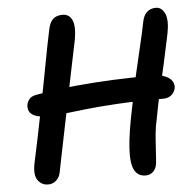

<svg xmlns="http://www.w3.org/2000/svg" viewBox="-52 -761 831 825"><g transform="rotate(-5 364.0 -348.5)"><path d="M544 10Q510 10 495 -19Q480 -48 484 -112.5Q488 -177 510 -282Q525 -360 540 -426.5Q555 -493 568.5 -549Q582 -605 590 -646Q595 -675 610.5 -689.5Q626 -704 649 -704Q675 -704 688 -675.5Q701 -647 690 -590Q678 -531 663.5 -466Q649 -401 635 -340.5Q621 -280 613 -233Q605 -199 602 -169Q599 -139 597.5 -109Q596 -79 593 -43Q591 -18 577.5 -4Q564 10 544 10ZM123 12Q94 12 77.5 -12.5Q61 -37 74 -93Q85 -142 95.5 -194.5Q106 -247 117 -301.5Q128 -356 139 -413Q150 -470 161 -529Q172 -588 185 -649Q191 -681 206 -695Q221 -709 248 -709Q276 -709 288.5 -682Q301 -655 291 -598Q274 -518 258.5 -440.5Q243 -363 228 -290Q213 -217 200 -152.5Q187 -88 176 -34Q172 -14 157.5 -1Q143 12 123 12ZM148 -280Q111 -280 92 -288Q73 -296 67 -309.5Q61 -323 64 -339Q67 -351 75.5 -361.5Q84 -372 105 -376Q192 -392 276.5 -400Q361 -408 444 -411.5Q527 -415 611 -415Q645 -415 666 -405.5Q687 -396 695 -382Q703 -368 700 -352Q696 -334 682 -323Q668 -312 647 -312Q530 -312 447 -307Q364 -302 307 -295.5Q250 -289 212 -284.5Q174 -280 148 -280Z"/></g></svg>

Font: Shantell Sans Medium
Style: Italic
Weight: 500
Italic angle: -11°
Designer: Stephen Nixon, Anya Danilova, Shantell Martin
Foundry: Arrow Type
Version: Version 1.011;[c5ecc13dd]